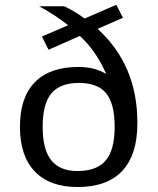

<svg xmlns="http://www.w3.org/2000/svg" viewBox="-20 -750 640 780"><path d="M298.8 -478Q365.7 -478 411.6 -449.2Q370.1 -544.4 304.2 -604L177.2 -547.9L150.4 -601.6L256.8 -647.5Q203.6 -689.9 138.7 -724.6H240.7Q279.8 -707 323.7 -674.8L452.6 -730.5L479.5 -677.7L376.5 -632.8Q538.1 -485.8 538.1 -252V-249Q538.1 -121.6 476.8 -55.9Q415.5 9.8 295.4 9.8Q182.1 9.8 121.6 -53.2Q61 -116.2 61 -234.9Q61 -354 121.6 -416Q182.1 -478 298.8 -478ZM445.8 -234.9Q445.8 -328.6 411.4 -370.8Q377 -413.1 300.8 -413.1Q224.1 -413.1 188.7 -370.6Q153.3 -328.1 153.3 -234.9Q153.3 -142.1 188.5 -98.6Q223.6 -55.2 294.4 -55.2Q373 -55.2 409.4 -97.9Q445.8 -140.6 445.8 -234.9Z"/></svg>

Font: Liberation Mono
Style: Regular
Weight: 400
Monospace: yes
Designer: Steve Matteson
Foundry: Ascender Corporation
Version: Version 2.1.5